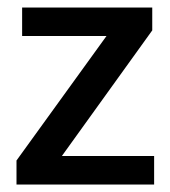

<svg xmlns="http://www.w3.org/2000/svg" viewBox="-20 -492 454 512"><path d="M386 -411 145 -76H391V0H24V-64L264 -396H39V-472H386Z"/></svg>

Font: Ek Mukta Medium
Style: Regular
Weight: 500
Designer: Girish Dalvi and Yashodeep Gholap
Foundry: Ek Type
Version: Version 2.538;PS 1.002;hotconv 16.6.51;makeotf.lib2.5.65220;